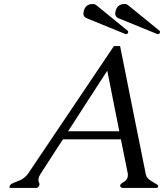

<svg xmlns="http://www.w3.org/2000/svg" viewBox="-20 -923 818 943"><path d="M595.7 -755.9 405.8 -833.5Q389.6 -839.8 389.6 -856.9Q389.6 -861.8 391.1 -867.2Q399.4 -903.3 435.5 -903.3Q446.3 -903.3 453.6 -897L608.4 -771Q610.4 -767.6 609.4 -763.7Q607.4 -755.4 598.6 -755.4Q596.7 -755.4 595.7 -755.9ZM752 -755.9 562 -833.5Q545.9 -839.8 545.9 -856.9Q545.9 -861.8 547.4 -867.2Q555.7 -903.3 591.8 -903.3Q602.5 -903.3 609.9 -897L764.6 -771Q766.1 -768.6 766.1 -766.1Q766.1 -765.1 765.6 -763.7Q763.7 -755.4 754.9 -755.4Q752.9 -755.4 752 -755.9ZM565.9 -278.3 506.8 -575.7Q458.5 -501 410.2 -426.8Q361.8 -352.5 314.5 -278.3ZM754.4 -2.4Q752.9 0 748 0H583Q579.1 0 574.7 -2.9Q570.3 -5.9 570.3 -8.8Q569.8 -11.7 570.8 -14.6Q571.3 -17.6 577.6 -22.5Q583.5 -27.3 591.3 -31.7Q599.6 -37.1 602.5 -43Q606 -48.8 607.4 -55.7Q608.9 -63 607.4 -71.8L573.7 -238.8H289.1Q262.2 -197.3 234.9 -155.3Q207.5 -113.3 191.4 -87.9Q174.8 -62.5 172.4 -56.6Q170.4 -50.8 169.4 -46.9Q168.5 -43 168.9 -37.1Q168.9 -31.2 171.4 -27.3Q173.8 -23.4 173.8 -19.5Q173.8 -15.6 173.3 -13.7Q172.9 -12.2 171.9 -10.3Q166 0 158.7 0H32.7Q26.4 0 26.4 -4.4Q26.4 -6.8 27.8 -10.3Q31.7 -19 47.9 -25.4Q64 -31.7 85 -40.5Q106.4 -53.7 118.7 -71.3L539.6 -696.8H569.8Q581.1 -639.2 598.1 -555.7Q615.2 -472.2 632.3 -383.8Q649.9 -295.4 667 -211.9Q684.1 -128.4 695.3 -71.3Q697.8 -52.7 711.9 -42Q726.1 -31.2 735.4 -26.4Q745.1 -21.5 750.5 -17.6Q755.9 -13.7 756.3 -10.7Q756.8 -9.8 756.8 -8.8Q756.8 -5.9 754.4 -2.4Z"/></svg>

Font: Caudex
Style: Italic
Weight: 400
Italic angle: -13°
Version: Version 1.04